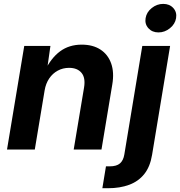

<svg xmlns="http://www.w3.org/2000/svg" viewBox="-20 -788 949 1012"><path d="M215.2 -311.3 163.4 0H17L107.8 -545.9H245.8L226.4 -409.6L216.4 -414.4Q248.8 -482 296.6 -517.4Q344.4 -552.7 410.7 -552.7Q469.5 -552.7 509.3 -526.8Q549.2 -500.8 565.9 -453.7Q582.7 -406.5 571.8 -342.4L514.9 0H368.5L423 -326.5Q431.6 -377.8 409.6 -404.1Q387.6 -430.4 344.2 -430.4Q311.6 -430.4 284.5 -415.7Q257.4 -401.1 239.3 -374.4Q221.2 -347.6 215.2 -311.3ZM730 -545.9H876.6L781.6 28Q771.4 90.6 740.5 129.3Q709.6 168 661 186Q612.5 204.1 549.2 204.1H519.5L538.5 88.8H558Q594.6 88.8 612.5 73.1Q630.4 57.4 635.4 25.9ZM815.2 -617.1Q782.1 -617.1 762.2 -639.2Q742.3 -661.3 747.4 -692.3Q752.5 -723.9 779.8 -745.7Q807.2 -767.5 840.2 -767.5Q873.6 -767.5 893.4 -745.7Q913.3 -723.8 908.1 -692.3Q903 -661.3 875.7 -639.2Q848.5 -617.1 815.2 -617.1Z"/></svg>

Font: Inter Variable
Style: Italic
Weight: 400
Italic angle: -9.39999°
Designer: Rasmus Andersson
Foundry: rsms
Version: Version 4.001;git-9221beed3